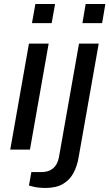

<svg xmlns="http://www.w3.org/2000/svg" viewBox="-20 -744 544 955"><path d="M139 -629 156 -724H254L237 -629ZM31 0 124 -527H222L129 0ZM390 -629 406 -724H504L488 -629ZM204 191Q190 191 175.5 189.5Q161 188 148 185Q135 182 124 179L136 112H186Q222 112 244 93.5Q266 75 273 39L373 -527H471L371 39Q364 81 346 115.5Q328 150 294 170.5Q260 191 204 191Z"/></svg>

Font: Archivo Expanded
Style: Italic
Weight: 400
Width: 7
Italic angle: -10°
Designer: Hector Gatti
Foundry: Omnibus-Type
Version: Version 2.001